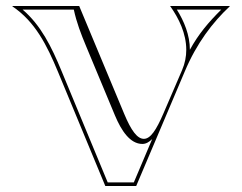

<svg xmlns="http://www.w3.org/2000/svg" viewBox="-20 -620 805 640"><path d="M331 0H434L596 -382C635 -475 689 -546 746 -599L745 -600H547C576.3 -558.9 600.9 -507.9 600.9 -454C600.9 -431.7 596.7 -408.8 586.8 -386L524.8 -242C500.9 -186.5 481.6 -157.2 459.6 -157.2C437.5 -157.2 417.2 -184.9 394.2 -240L244 -600H22L21 -599C97 -548 136.1 -470.2 173.5 -380ZM717.5 -588C674.9 -545.6 641.6 -506.5 612.9 -454C612.9 -503.4 593.5 -549.5 569.5 -588ZM487.3 -156.5 426.1 -12H339L184.6 -384.6C151.7 -464 116.5 -535.7 55.4 -588H226C235.6 -543.8 249.6 -507.9 267 -466L363.1 -235.4C384.3 -184.6 413.6 -140.2 454.6 -140.2C467.3 -140.2 477.6 -147.1 487.3 -156.5Z"/></svg>

Font: Sortefax
Style: Medium
Weight: 500
Designer: gluk
Foundry: gluk
Version: Version 0.261